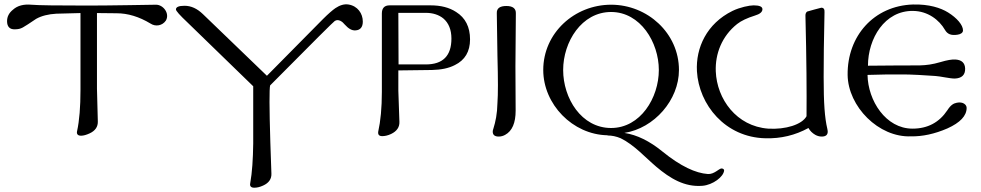

<svg xmlns="http://www.w3.org/2000/svg" viewBox="-20 -631 4583 897"><path d="M755 -535C774 -568 743 -609 709 -609C702 -609 661 -608 587 -607C514 -606 449 -605 393 -605C250 -605 161 -606 126 -609C91 -612 62 -605 41 -586C22 -571 13 -553 13 -532C13 -507 25 -493 50 -494C81 -495 84 -500 149 -543C174 -557 206 -565 243 -567L356 -570V-211C356 -132 351 -68 340 -18C337 -4 344 3 359 3C370 3 384 -1 399 -8C425 -20 438 -39 437 -64L433 -216V-570C486 -569 516 -569 525 -569C577 -569 630 -553 683 -521C707 -505 739 -511 755 -535Z M1675 -530C1675 -568 1651 -603 1608 -610C1588 -613 1568 -607 1547 -593C1534 -584 1514 -567 1489 -542L1227 -277L928 -565C901 -591 873 -604 842 -604C815 -604 802 -598 802 -587C802 -580 820 -560 856 -526L1163 -228V39C1162 113 1158 175 1149 225C1146 239 1153 246 1168 246C1180 246 1194 243 1209 236C1236 224 1249 205 1248 180L1243 34C1238 -129 1238 -217 1242 -232C1442 -434 1543 -534 1544 -533C1561 -544 1580 -530 1591 -516C1608 -497 1624 -488 1640 -489C1663 -490 1675 -504 1675 -530Z M2176 -447C2176 -505 2154 -548 2111 -575C2079 -596 2039 -606 1992 -606H1800C1776 -606 1764 -593 1764 -568V-202C1764 -127 1758 -65 1747 -16C1745 -2 1751 5 1766 5C1778 5 1792 2 1807 -5C1834 -18 1847 -37 1846 -62L1841 -207V-302C1914 -303 1966 -304 1998 -304C2041 -305 2076 -312 2105 -327C2152 -350 2176 -390 2176 -447ZM2089 -451C2089 -370 2049 -330 1969 -330H1842L1841 -571H1969C2002 -571 2030 -562 2051 -545C2076 -524 2089 -492 2089 -451Z M2390 -568C2391 -591 2376 -603 2346 -603C2315 -603 2300 -592 2301 -569L2304 -369C2307 -259 2307 -191 2304 -150C2303 -99 2295 -62 2285 -30C2283 -25 2282 -20 2282 -16C2282 -1 2291 7 2310 7C2321 7 2331 4 2340 -1C2373 -19 2389 -57 2389 -114C2388 -245 2388 -314 2388 -321C2388 -366 2389 -449 2390 -568Z M3363 165C3363 159 3356 156 3351 156C3339 156 3317 184 3287 182C3230 178 3160 146 3075 77C3015 28 2956 -1 2897 -10C3037 -32 3152 -164 3152 -304C3152 -476 3005 -609 2835 -609C2664 -609 2518 -477 2518 -304C2518 -144 2655 -2 2818 1L2819 2C2838 2 2859 6 2880 15C2943 46 2993 103 3046 148C3111 203 3179 244 3262 237C3310 233 3361 195 3363 165ZM3058 -304C3058 -174 2972 -33 2835 -33C2696 -33 2611 -172 2611 -304C2611 -435 2697 -575 2835 -575C2972 -575 3058 -433 3058 -304Z M3845 -30C3833 -81 3828 -147 3828 -272C3828 -348 3829 -445 3832 -574C3833 -588 3828 -595 3817 -595C3817 -595 3752 -578 3751 -577C3745 -573 3742 -565 3743 -554C3748 -355 3749 -200 3748 -88C3727 -49 3650 -25 3569 -30C3421 -41 3329 -168 3324 -298C3321 -379 3352 -462 3424 -519C3443 -534 3471 -547 3506 -558C3530 -565 3542 -575 3542 -588C3542 -600 3528 -606 3501 -606C3481 -606 3437 -597 3402 -580C3282 -521 3230 -408 3236 -298C3245 -142 3368 11 3556 15C3628 17 3695 1 3757 -33C3764 -20 3775 -9 3789 -1C3798 4 3808 7 3819 7C3838 7 3847 -1 3847 -16C3847 -20 3846 -25 3845 -30Z M4236 6C4289 7 4346 -5 4406 -31C4466 -58 4496 -90 4496 -127C4496 -142 4479 -157 4450 -151C4435 -148 4422 -141 4406 -116C4368 -59 4314 -30 4243 -30C4118 -30 4035 -161 4033 -281L4117 -283C4230 -283 4214 -285 4350 -276C4371 -275 4417 -264 4440 -264C4473 -265 4490 -281 4489 -311C4488 -337 4473 -351 4444 -353C4427 -354 4404 -350 4374 -341C4299 -319 4266 -327 4154 -325L4035 -324C4035 -451 4113 -582 4246 -580C4315 -579 4368 -538 4395 -491C4406 -472 4423 -464 4454 -469C4468 -471 4479 -478 4479 -489C4479 -514 4451 -547 4409 -573C4375 -594 4321 -612 4245 -610C4063 -604 3938 -463 3940 -281C3942 -133 4085 12 4236 6Z"/></svg>

Font: GFS Ignacio
Style: Regular
Weight: 400
Designer: George D. Matthiopoulos
Foundry: George D. Matthiopoulos
Version: Version 1.000